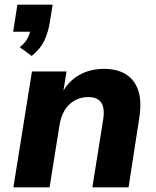

<svg xmlns="http://www.w3.org/2000/svg" viewBox="-20 -797 664 817"><path d="M115 -559 64 -596Q88 -615 98.5 -636.5Q109 -658 111 -679L141 -662H36L54 -777H204L192 -702Q185 -659 168.5 -624Q152 -589 115 -559ZM37 0 116 -493H263L248 -399H243Q270 -451 316.5 -477.5Q363 -504 423 -504Q478 -504 515.5 -481Q553 -458 568.5 -411.5Q584 -365 572 -291L527 0H373L419 -288Q424 -320 419 -341Q414 -362 398.5 -373Q383 -384 356 -384Q323 -384 297 -369Q271 -354 255 -327.5Q239 -301 233 -263L191 0Z"/></svg>

Font: Nunito Sans 11pt ExtraBold
Style: Italic
Weight: 800
Italic angle: -9°
Version: Version 3.101;gftools[0.9.27]